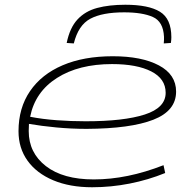

<svg xmlns="http://www.w3.org/2000/svg" viewBox="-20 -779 805 809"><path d="M676 -50Q605 -21 526.5 -5.5Q448 10 368 10Q274 10 204 -19.5Q134 -49 96 -102Q58 -155 58 -226Q58 -324 106.5 -395Q155 -466 244 -504Q333 -542 455 -542Q577 -542 649.5 -503.5Q722 -465 722 -393Q722 -312 626 -274.5Q530 -237 345 -236Q281 -236 217.5 -242Q154 -248 102 -257Q101 -242 101 -227Q101 -135 173.5 -79Q246 -23 375 -23Q516 -23 669 -83ZM452 -509Q312 -509 220 -450.5Q128 -392 107 -287Q158 -277 218.5 -272.5Q279 -268 341 -268Q502 -268 590 -296.5Q678 -325 678 -388Q678 -447 617.5 -478Q557 -509 452 -509ZM508 -759Q606 -759 654 -729.5Q702 -700 702 -622Q702 -617 701.5 -610.5Q701 -604 700 -598L670 -596Q671 -604 671 -611Q671 -618 671 -624Q668 -688 624 -707.5Q580 -727 503 -727Q411 -727 360.5 -700Q310 -673 291 -596L261 -598Q274 -662 306.5 -697Q339 -732 389.5 -745.5Q440 -759 508 -759Z"/></svg>

Font: Georama ExtraExtended ExtraLight
Style: Italic
Weight: 200
Width: 8
Italic angle: -9°
Designer: Jean-Baptiste Levee
Foundry: Production Type
Version: Version 1.000